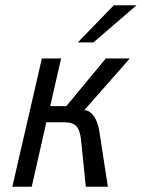

<svg xmlns="http://www.w3.org/2000/svg" viewBox="-20 -710 539 730"><path d="M275.9 -548.8 412.6 -689.9H499L335.4 -548.8ZM26.9 0 139.2 -487.8H212.4L170.9 -306.6H232.4L382.3 -487.8H473.6L300.3 -291Q316.9 -291 329.6 -277.1Q342.3 -263.2 348.6 -245.8Q355 -228.5 357.9 -209L390.1 0H306.2L288.1 -178.7Q284.2 -214.8 270.5 -230Q256.8 -245.1 226.1 -245.1H156.2L100.6 0Z"/></svg>

Font: HK Grotesk Italic
Style: Regular
Weight: 400
Italic angle: -13°
Designer: Alfredo Marco Pradil and Stefan Peev
Foundry: Hanken Design Co.
Version: Version 1.000;PS 001.000;hotconv 1.0.88;makeotf.lib2.5.64775